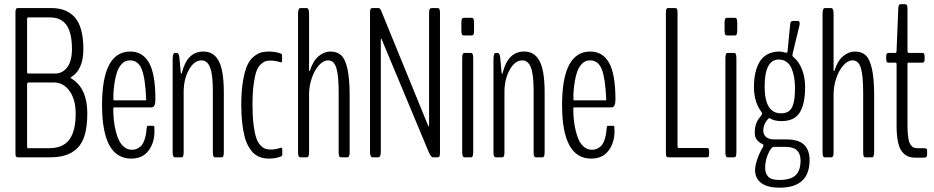

<svg xmlns="http://www.w3.org/2000/svg" viewBox="-20 -740 4394 903"><path d="M65.9 0Q58.6 0 55.7 -3.2Q52.7 -6.3 52.7 -19V-682.1Q52.7 -691.4 54.7 -696Q56.6 -700.7 58.8 -701.4Q61 -702.1 65.9 -702.1H220.2Q255.9 -702.1 282.7 -692.1Q309.6 -682.1 330.1 -660.4Q350.6 -638.7 361.3 -600.6Q372.1 -562.5 372.1 -508.8Q372.1 -414.1 316.4 -378.4Q312.5 -376 312.5 -374Q312.5 -372.1 316.9 -370.1Q390.6 -324.2 390.6 -207Q390.6 -147.9 379.2 -107.4Q367.7 -66.9 344 -43.5Q320.3 -20 288.3 -10Q256.3 0 210.4 0ZM114.3 -43Q114.3 -43 210 -43Q276.9 -43 306.4 -83.7Q335.9 -124.5 335.9 -205.1Q335.9 -272.5 306.9 -312.3Q277.8 -352.1 234.9 -352.1Q234.9 -352.1 114.3 -352.1Q107.4 -352.1 107.4 -341.8V-50.8Q107.4 -46.9 108.4 -45.2Q109.4 -43.5 110.6 -43.2Q111.8 -43 114.3 -43ZM114.3 -394H238.3Q274.4 -394 296.4 -423.8Q318.4 -453.6 318.4 -509.3Q318.4 -585.9 292.7 -622.1Q267.1 -658.2 213.9 -658.2Q213.9 -658.2 114.3 -658.2Q110.4 -658.2 108.9 -656.7Q107.4 -655.3 107.4 -648.4V-401.9Q107.4 -397.9 108.4 -396.2Q109.4 -394.5 110.6 -394.3Q111.8 -394 114.3 -394Z M597.2 5.9Q460 5.9 460 -246.1Q460 -497.6 592.8 -497.6Q651.4 -497.6 681.2 -444.3Q710.9 -391.1 710.9 -271.5Q710.9 -234.9 692.4 -234.9H515.6Q512.7 -234.9 512.7 -227.5Q512.7 -200.2 515.4 -174.8Q518.1 -149.4 524.4 -123.5Q530.8 -97.7 540.3 -78.6Q549.8 -59.6 565.2 -47.6Q580.6 -35.6 600.1 -35.6Q617.2 -35.6 629.9 -43.2Q642.6 -50.8 649.4 -60.8Q656.2 -70.8 660.9 -86.7Q665.5 -102.5 667.2 -113.5Q668.9 -124.5 669.9 -139.2Q671.9 -148.4 674.3 -148.4H699.7Q705.6 -148.4 706.1 -142.1V-133.8Q706.5 -125 706.5 -123Q706.5 -68.8 678.5 -31.5Q650.4 5.9 597.2 5.9ZM514.6 -268.1Q514.6 -268.1 667 -268.1Q667.5 -268.1 667.5 -272.5Q663.6 -370.6 647 -413.3Q630.4 -456.1 591.8 -456.1Q577.1 -456.1 565.4 -449.5Q553.7 -442.9 542.5 -426.3Q531.2 -409.7 523.7 -377Q516.1 -344.2 513.2 -296.9Q513.2 -268.1 514.6 -268.1Z M803.7 0Q797.9 0 794.9 -5.1Q792 -10.3 792 -24.9V-459.5Q792 -491.2 802.7 -491.2H809.6Q815.9 -491.2 819.1 -486.8Q822.3 -482.4 824.2 -465.8L830.1 -398.9Q831.5 -393.1 833.5 -393.1Q835 -393.1 835.9 -399.4Q860.8 -497.6 936 -497.6Q959 -497.6 975.8 -488.5Q992.7 -479.5 1005.9 -458.3Q1019 -437 1025.9 -398.7Q1032.7 -360.4 1032.7 -305.2V-24.9Q1032.7 -10.3 1030 -5.1Q1027.3 0 1021.5 0H992.2Q986.3 0 983.6 -5.1Q981 -10.3 981 -24.9V-314.9Q981 -390.1 967.8 -423.1Q954.6 -456.1 928.2 -456.1Q892.6 -456.1 868.2 -411.4Q843.8 -366.7 843.8 -307.1V-24.9Q843.8 -10.3 841.1 -5.1Q838.4 0 832.5 0Z M1246.6 5.9Q1232.4 5.9 1220.5 3.9Q1208.5 2 1194.6 -4.6Q1180.7 -11.2 1169.7 -22.2Q1158.7 -33.2 1147.9 -52.5Q1137.2 -71.8 1130.4 -97.9Q1123.5 -124 1119.1 -162.1Q1114.7 -200.2 1114.7 -247.6Q1114.7 -312.5 1123 -360.1Q1131.3 -407.7 1143.3 -433.6Q1155.3 -459.5 1174.1 -474.4Q1192.9 -489.3 1208.7 -493.4Q1224.6 -497.6 1245.6 -497.6Q1276.4 -497.6 1302.7 -487.3Q1303.2 -487.3 1304.9 -484.6Q1306.6 -481.9 1306.6 -481.4V-452.1Q1306.6 -451.7 1305.7 -450Q1304.7 -448.2 1303.7 -447.3L1302.7 -446.3Q1273.9 -455.1 1255.4 -455.1Q1240.7 -455.1 1230.7 -452.6Q1220.7 -450.2 1207.5 -438.5Q1194.3 -426.8 1186.5 -405.8Q1178.7 -384.8 1173.1 -344.5Q1167.5 -304.2 1167.5 -247.6Q1167.5 -192.4 1172.6 -152.8Q1177.7 -113.3 1185.3 -91.1Q1192.9 -68.8 1205.3 -56.2Q1217.8 -43.5 1229.2 -40Q1240.7 -36.6 1256.3 -36.6Q1275.9 -36.6 1302.7 -45.9Q1303.2 -45.9 1305.4 -43Q1307.6 -40 1307.6 -39.6V-11.2Q1307.6 -9.3 1302.7 -4.4Q1275.4 5.9 1246.6 5.9Z M1393.1 0Q1387.2 0 1384.5 -5.1Q1381.8 -10.3 1381.8 -24.9V-675.3Q1381.8 -702.1 1393.1 -702.1H1421.9Q1433.6 -702.1 1433.6 -675.3V-409.7Q1433.6 -405.8 1435.1 -405.8Q1437 -405.8 1437.5 -407.7Q1452.6 -454.6 1479 -476.1Q1505.4 -497.6 1533.2 -497.6Q1565.4 -497.6 1584.5 -480.2Q1603.5 -462.9 1614 -416.5Q1624.5 -370.1 1624.5 -288.6V-24.9Q1624.5 0 1613.3 0H1584Q1578.1 0 1575.4 -5.1Q1572.8 -10.3 1572.8 -24.9V-303.2Q1572.8 -385.3 1561.8 -420.7Q1550.8 -456.1 1522.9 -456.1Q1501 -456.1 1480 -432.9Q1459 -409.7 1446.3 -372.3Q1433.6 -335 1433.6 -295.4V-24.9Q1433.6 -10.3 1430.9 -5.1Q1428.2 0 1422.4 0Z M1731.9 0Q1720.2 0 1720.2 -26.9V-678.2Q1720.2 -692.9 1722.9 -697.5Q1725.6 -702.1 1731.9 -702.1H1760.7Q1767.1 -702.1 1772.5 -689.9L1995.6 -144L1998 -150.4V-678.2Q1998 -692.9 2001.2 -697.5Q2004.4 -702.1 2011.2 -702.1H2037.6Q2043.9 -702.1 2046.6 -697.5Q2049.3 -692.9 2049.3 -678.2V-22.9Q2049.3 -8.3 2046.6 -4.2Q2043.9 0 2037.6 0H2015.1Q2011.7 0 2006.3 -7.1Q2001 -14.2 1998 -21L1773.4 -559.1L1771 -554.7V-26.9Q1771 0 1758.3 0Z M2161.1 -573.2Q2155.3 -573.2 2152.6 -577.9Q2149.9 -582.5 2149.9 -597.2V-632.3Q2149.9 -647 2152.6 -651.6Q2155.3 -656.2 2161.1 -656.2H2198.2Q2204.1 -656.2 2206.8 -651.6Q2209.5 -647 2209.5 -632.3V-597.2Q2209.5 -582.5 2206.8 -577.9Q2204.1 -573.2 2198.2 -573.2ZM2165 0Q2159.2 0 2156.5 -5.4Q2153.8 -10.7 2153.8 -25.9V-465.3Q2153.8 -480.5 2156.5 -485.8Q2159.2 -491.2 2165 -491.2H2194.3Q2200.2 -491.2 2202.9 -485.8Q2205.6 -480.5 2205.6 -465.3V-25.9Q2205.6 -10.7 2202.9 -5.4Q2200.2 0 2194.3 0Z M2312.5 0Q2306.6 0 2303.7 -5.1Q2300.8 -10.3 2300.8 -24.9V-459.5Q2300.8 -491.2 2311.5 -491.2H2318.4Q2324.7 -491.2 2327.9 -486.8Q2331.1 -482.4 2333 -465.8L2338.9 -398.9Q2340.3 -393.1 2342.3 -393.1Q2343.8 -393.1 2344.7 -399.4Q2369.6 -497.6 2444.8 -497.6Q2467.8 -497.6 2484.6 -488.5Q2501.5 -479.5 2514.6 -458.3Q2527.8 -437 2534.7 -398.7Q2541.5 -360.4 2541.5 -305.2V-24.9Q2541.5 -10.3 2538.8 -5.1Q2536.1 0 2530.3 0H2501Q2495.1 0 2492.4 -5.1Q2489.7 -10.3 2489.7 -24.9V-314.9Q2489.7 -390.1 2476.6 -423.1Q2463.4 -456.1 2437 -456.1Q2401.4 -456.1 2377 -411.4Q2352.5 -366.7 2352.5 -307.1V-24.9Q2352.5 -10.3 2349.9 -5.1Q2347.2 0 2341.3 0Z M2760.7 5.9Q2623.5 5.9 2623.5 -246.1Q2623.5 -497.6 2756.3 -497.6Q2814.9 -497.6 2844.7 -444.3Q2874.5 -391.1 2874.5 -271.5Q2874.5 -234.9 2856 -234.9H2679.2Q2676.3 -234.9 2676.3 -227.5Q2676.3 -200.2 2679 -174.8Q2681.6 -149.4 2688 -123.5Q2694.3 -97.7 2703.9 -78.6Q2713.4 -59.6 2728.8 -47.6Q2744.1 -35.6 2763.7 -35.6Q2780.8 -35.6 2793.5 -43.2Q2806.2 -50.8 2813 -60.8Q2819.8 -70.8 2824.5 -86.7Q2829.1 -102.5 2830.8 -113.5Q2832.5 -124.5 2833.5 -139.2Q2835.4 -148.4 2837.9 -148.4H2863.3Q2869.1 -148.4 2869.6 -142.1V-133.8Q2870.1 -125 2870.1 -123Q2870.1 -68.8 2842 -31.5Q2814 5.9 2760.7 5.9ZM2678.2 -268.1Q2678.2 -268.1 2830.6 -268.1Q2831.1 -268.1 2831.1 -272.5Q2827.1 -370.6 2810.5 -413.3Q2793.9 -456.1 2755.4 -456.1Q2740.7 -456.1 2729 -449.5Q2717.3 -442.9 2706.1 -426.3Q2694.8 -409.7 2687.3 -377Q2679.7 -344.2 2676.8 -296.9Q2676.8 -268.1 2678.2 -268.1Z M3123 0Q3116.7 0 3114.3 -4.2Q3111.8 -8.3 3111.8 -22.9V-679.2Q3111.8 -693.8 3114.3 -698Q3116.7 -702.1 3123 -702.1H3155.3Q3161.6 -702.1 3164.1 -698Q3166.5 -693.8 3166.5 -679.2V-53.7Q3166.5 -49.3 3167.5 -46.9Q3168.5 -44.4 3169.7 -44.2Q3170.9 -43.9 3173.3 -43.9H3303.2Q3309.6 -43.9 3312.3 -41.7Q3314.9 -39.6 3314.9 -29.8V-15.1Q3314.9 -8.3 3313.2 -4.9Q3311.5 -1.5 3309.6 -0.7Q3307.6 0 3303.2 0Z M3398.9 -573.2Q3393.1 -573.2 3390.4 -577.9Q3387.7 -582.5 3387.7 -597.2V-632.3Q3387.7 -647 3390.4 -651.6Q3393.1 -656.2 3398.9 -656.2H3436Q3441.9 -656.2 3444.6 -651.6Q3447.3 -647 3447.3 -632.3V-597.2Q3447.3 -582.5 3444.6 -577.9Q3441.9 -573.2 3436 -573.2ZM3402.8 0Q3397 0 3394.3 -5.4Q3391.6 -10.7 3391.6 -25.9V-465.3Q3391.6 -480.5 3394.3 -485.8Q3397 -491.2 3402.8 -491.2H3432.1Q3438 -491.2 3440.7 -485.8Q3443.4 -480.5 3443.4 -465.3V-25.9Q3443.4 -10.7 3440.7 -5.4Q3438 0 3432.1 0Z M3647 142.6Q3588.4 142.6 3559.8 120.4Q3531.2 98.1 3531.2 60.1Q3531.2 38.6 3541.7 8.3Q3552.2 -22 3568.8 -49.8Q3570.8 -53.7 3570.8 -56.6Q3570.8 -59.6 3566.4 -62Q3529.8 -79.1 3529.8 -113.8Q3529.8 -120.6 3530.3 -127.2Q3530.8 -133.8 3531.2 -138.7Q3531.7 -143.6 3533.4 -148.9Q3535.2 -154.3 3535.9 -157.5Q3536.6 -160.6 3539.3 -165.8Q3542 -170.9 3542.7 -172.6Q3543.5 -174.3 3547.1 -179.4Q3550.8 -184.6 3551.3 -185.3Q3551.8 -186 3556.2 -191.7Q3560.5 -197.3 3561 -197.8Q3564 -202.1 3564 -205.6Q3564 -209.5 3561.5 -212.9Q3525.9 -259.8 3525.9 -330.6Q3525.9 -366.7 3532.2 -395.8Q3538.6 -424.8 3552 -448.2Q3565.4 -471.7 3589.4 -484.6Q3613.3 -497.6 3646 -497.6Q3653.8 -497.6 3676.8 -492.2Q3680.2 -491.2 3681.9 -492.9Q3683.6 -494.6 3684.1 -500.5L3695.8 -620.6Q3696.8 -634.3 3700 -637.9Q3703.1 -641.6 3710.4 -641.6H3734.4Q3738.3 -641.6 3740.2 -635.5Q3742.2 -629.4 3740.2 -621.6L3707.5 -486.3Q3705.1 -475.6 3712.9 -470.2Q3736.3 -452.1 3751.5 -414.6Q3766.6 -377 3766.6 -330.6Q3766.6 -252.4 3741.7 -211.4Q3716.8 -170.4 3654.8 -170.4Q3621.6 -170.4 3597.2 -185.1Q3569.8 -159.7 3569.8 -125Q3569.8 -107.9 3582.5 -96.2Q3595.2 -84.5 3619.1 -84.5H3676.8Q3736.3 -84.5 3762 -59.1Q3787.6 -33.7 3787.6 12.7Q3787.6 142.6 3647 142.6ZM3644.5 106.4Q3698.7 106.4 3721.9 84.2Q3745.1 62 3745.1 15.1Q3745.1 -49.3 3675.8 -49.3H3619.1Q3607.4 -49.3 3593 -17.3Q3578.6 14.6 3578.6 48.8Q3578.6 75.7 3593 91.1Q3607.4 106.4 3644.5 106.4ZM3653.3 -207Q3674.8 -207 3688.5 -216.1Q3702.1 -225.1 3708.5 -243.4Q3714.8 -261.7 3716.8 -280.3Q3718.8 -298.8 3718.8 -327.6Q3718.8 -353.5 3715.1 -375.7Q3711.4 -397.9 3703.1 -417.7Q3694.8 -437.5 3679.4 -448.7Q3664.1 -460 3643.1 -460Q3576.2 -460 3576.2 -333Q3576.2 -207 3653.3 -207Z M3859.9 0Q3854 0 3851.3 -5.1Q3848.6 -10.3 3848.6 -24.9V-675.3Q3848.6 -702.1 3859.9 -702.1H3888.7Q3900.4 -702.1 3900.4 -675.3V-409.7Q3900.4 -405.8 3901.9 -405.8Q3903.8 -405.8 3904.3 -407.7Q3919.4 -454.6 3945.8 -476.1Q3972.2 -497.6 4000 -497.6Q4032.2 -497.6 4051.3 -480.2Q4070.3 -462.9 4080.8 -416.5Q4091.3 -370.1 4091.3 -288.6V-24.9Q4091.3 0 4080.1 0H4050.8Q4044.9 0 4042.2 -5.1Q4039.6 -10.3 4039.6 -24.9V-303.2Q4039.6 -385.3 4028.6 -420.7Q4017.6 -456.1 3989.7 -456.1Q3967.8 -456.1 3946.8 -432.9Q3925.8 -409.7 3913.1 -372.3Q3900.4 -335 3900.4 -295.4V-24.9Q3900.4 -10.3 3897.7 -5.1Q3895 0 3889.2 0Z M4285.2 1.5Q4264.2 1.5 4248.8 -5.4Q4233.4 -12.2 4221.2 -28.3Q4209 -44.4 4202.9 -74.7Q4196.8 -105 4196.8 -148.9V-437Q4196.8 -445.3 4191.9 -445.3H4159.7Q4153.3 -445.3 4150.6 -448.5Q4147.9 -451.7 4147.9 -463.4V-472.7Q4147.9 -484.4 4150.6 -487.8Q4153.3 -491.2 4159.7 -491.2H4191.9Q4196.8 -491.2 4196.8 -504.4L4204.6 -696.3Q4205.1 -710.9 4207.5 -715.6Q4210 -720.2 4215.8 -720.2H4236.8Q4242.7 -720.2 4245.4 -715.6Q4248 -710.9 4248 -696.3V-504.4Q4248 -491.2 4253.4 -491.2H4316.9Q4323.2 -491.2 4325.9 -487.8Q4328.6 -484.4 4328.6 -472.7V-463.4Q4328.6 -451.7 4325.9 -448.5Q4323.2 -445.3 4316.9 -445.3H4253.4Q4250 -445.3 4249 -443.8Q4248 -442.4 4248 -437V-149.9Q4248 -115.2 4251.5 -93Q4254.9 -70.8 4262 -60.3Q4269 -49.8 4276.4 -46.4Q4283.7 -43 4294.4 -43H4326.7Q4340.3 -43 4340.3 -32.7V-11.7Q4340.3 1.5 4326.7 1.5Z"/></svg>

Font: BenchNine Light
Style: Regular
Weight: 300
Version: Version 1 ; ttfautohint (v0.92.18-e454-dirty) -l 8 -r 50 -G 